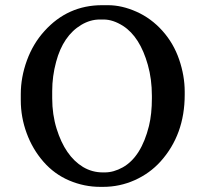

<svg xmlns="http://www.w3.org/2000/svg" viewBox="-20 -708 785 740"><path d="M181.2 -356.9V-329.1Q181.2 -266.6 198.2 -211.9Q231 -106.4 299.8 -64.5Q335 -43.5 376 -43.5H383.8Q418 -43.5 453.1 -63Q524.4 -103 554.2 -222.7Q565.4 -269 565.4 -329.1V-338.4Q565.4 -403.3 549.8 -458Q519.5 -565.9 454.6 -607.9Q415.5 -632.8 379.4 -632.8H364.3Q328.1 -632.8 293.5 -612.3Q223.1 -570.3 196.3 -469.7Q181.2 -414.1 181.2 -356.9ZM377.4 12.2H366.2Q304.7 12.2 247.1 -12.2Q189.5 -36.6 147.5 -84.7Q105.5 -132.8 82.8 -194.6Q60.1 -256.3 60.1 -321.8V-345.2Q60.1 -410.2 83.7 -475.1Q107.4 -540 151.4 -588.4Q241.2 -688 373.5 -688H396Q449.7 -688 506.1 -662.8Q562.5 -637.7 605.7 -589.6Q648.9 -541.5 670.4 -478.8Q691.9 -416 691.9 -354.5V-342.8Q691.9 -189 598.6 -85.4Q557.1 -39.6 499.3 -13.7Q441.4 12.2 377.4 12.2Z"/></svg>

Font: Averia Serif
Style: Regular
Weight: 500
Version: Version 1.0